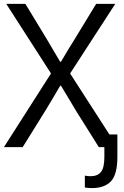

<svg xmlns="http://www.w3.org/2000/svg" viewBox="-22 -751 633 980"><path d="M-2 0Q58.6 -93.8 238.3 -376Q180.7 -464.8 9.8 -731.4Q34.2 -731.4 107.4 -731.4Q134.8 -687.5 214.8 -554.7Q228.5 -532.2 253.9 -488.3Q280.3 -444.3 285.2 -435.5Q286.1 -435.5 289.1 -435.5Q301.8 -458 326.2 -498Q351.6 -539.1 361.3 -554.7Q397.5 -613.3 468.8 -731.4Q493.2 -731.4 566.4 -731.4Q508.8 -642.6 335.9 -376Q396.5 -282.2 578.1 0Q554.7 0 482.4 0Q454.1 -45.9 367.2 -183.6Q353.5 -206.1 325.2 -253.9Q296.9 -300.8 289.1 -313.5Q288.1 -313.5 285.2 -313.5Q245.1 -244.1 208 -183.6Q169.9 -122.1 93.8 0Q70.3 0 -2 0ZM411.1 145.5Q425.8 148.4 440.4 148.4Q475.6 148.4 493.2 127Q510.7 105.5 510.7 49.8Q510.7 11.7 510.7 -64.5Q527.3 -64.5 577.1 -64.5Q577.1 -36.1 577.1 49.8Q577.1 138.7 544.9 173.8Q511.7 209 447.3 209Q428.7 209 411.1 206.1Q411.1 185.5 411.1 145.5Z"/></svg>

Font: Gothic A1
Style: Regular
Weight: 400
Designer: HanYang I&C Co.,Ltd.
Version: Version 2.50